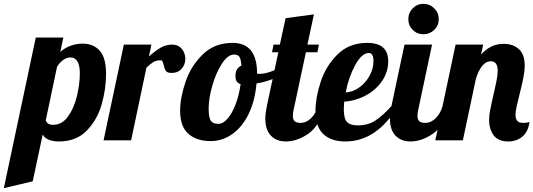

<svg xmlns="http://www.w3.org/2000/svg" viewBox="-111 -733 2786 1003"><path d="M76 -537H220L204 -462Q254 -505 321 -505Q377 -505 410 -468Q443 -431 443 -347Q443 -268 420 -187.5Q397 -107 342 -50.5Q287 6 197 6Q133 6 112 -30L60 214L-91 250ZM306 -350Q306 -433 256 -433Q238 -433 219.5 -420Q201 -407 187 -384L128 -104Q136 -81 166 -81Q214 -81 245.5 -126Q277 -171 291.5 -233.5Q306 -296 306 -350Z M536 -500H680L667 -438Q701 -468 728.5 -484Q756 -500 788 -500Q820 -500 838.5 -478Q857 -456 857 -425Q857 -396 838 -374Q819 -352 785 -352Q763 -352 755.5 -362.5Q748 -373 744 -393Q741 -406 738 -412Q735 -418 727 -418Q706 -418 691.5 -409.5Q677 -401 654 -380L574 0H430Z M830 -154Q830 -222 858 -305Q886 -388 948 -448.5Q1010 -509 1104 -509Q1232 -509 1232 -349V-348Q1235 -347 1243 -347Q1276 -347 1319 -364.5Q1362 -382 1397 -407L1406 -380Q1377 -349 1330.5 -327.5Q1284 -306 1229 -297Q1221 -206 1188 -138Q1155 -70 1103 -33Q1051 4 990 4Q916 4 873 -34Q830 -72 830 -154ZM1146 -294Q1119 -300 1119 -336Q1119 -377 1150 -390Q1148 -423 1140 -435.5Q1132 -448 1112 -448Q1079 -448 1048 -400Q1017 -352 998 -285Q979 -218 979 -167Q979 -119 990 -102.5Q1001 -86 1030 -86Q1054 -86 1078 -113.5Q1102 -141 1120 -188.5Q1138 -236 1146 -294Z M1275 -114Q1275 -139 1283 -179L1343 -460H1310L1318 -500H1351L1381 -638L1529 -658L1495 -500H1555L1547 -460H1487L1423 -160Q1419 -145 1419 -128Q1419 -108 1428.5 -99.5Q1438 -91 1460 -91Q1489 -91 1514 -115.5Q1539 -140 1550 -179H1592Q1555 -71 1497 -32.5Q1439 6 1382 6Q1334 6 1304.5 -24Q1275 -54 1275 -114Z M1537 -153Q1537 -222 1564 -305Q1591 -388 1652 -448.5Q1713 -509 1807 -509Q1917 -509 1917 -413Q1917 -357 1885 -310Q1853 -263 1800 -234.5Q1747 -206 1687 -202Q1685 -172 1685 -162Q1685 -113 1702 -95.5Q1719 -78 1757 -78Q1811 -78 1849.5 -103Q1888 -128 1934 -179H1968Q1857 6 1693 6Q1619 6 1578 -32.5Q1537 -71 1537 -153ZM1840 -415Q1840 -456 1815 -456Q1779 -456 1744.5 -393Q1710 -330 1695 -250Q1732 -252 1765.5 -276Q1799 -300 1819.5 -337Q1840 -374 1840 -415Z M2022 -633Q2022 -666 2045 -689.5Q2068 -713 2101 -713Q2134 -713 2157.5 -689.5Q2181 -666 2181 -633Q2181 -600 2157.5 -577Q2134 -554 2101 -554Q2068 -554 2045 -577Q2022 -600 2022 -633ZM1926 -114Q1926 -139 1934 -179L2002 -500H2146L2074 -160Q2070 -145 2070 -128Q2070 -108 2079.5 -99.5Q2089 -91 2111 -91Q2140 -91 2165 -115.5Q2190 -140 2201 -179H2243Q2206 -71 2148 -32.5Q2090 6 2033 6Q1985 6 1955.5 -24Q1926 -54 1926 -114Z M2444 -107Q2444 -128 2449 -154.5Q2454 -181 2459.5 -206Q2465 -231 2467 -238Q2475 -273 2482 -307Q2489 -341 2489 -362Q2489 -413 2453 -413Q2427 -413 2407 -387.5Q2387 -362 2375 -321L2307 0H2163L2269 -500H2413L2402 -448Q2452 -504 2519 -504Q2570 -504 2600 -476Q2630 -448 2630 -391Q2630 -362 2623 -326.5Q2616 -291 2603 -240Q2595 -209 2588.5 -179.5Q2582 -150 2582 -133Q2582 -113 2591 -102Q2600 -91 2622 -91Q2646 -91 2655 -97Q2649 -46 2618.5 -20Q2588 6 2545 6Q2492 6 2468 -26Q2444 -58 2444 -107Z"/></svg>

Font: Lobster
Style: Regular
Weight: 400
Designer: Impallari Type
Foundry: Impallari Type
Version: Version 2.100